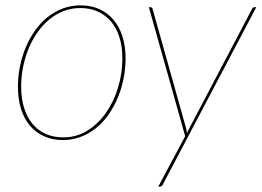

<svg xmlns="http://www.w3.org/2000/svg" viewBox="-20 -517 978 717"><path d="M47 0ZM216 -4Q265.5 -4 306.2 -29.2Q347 -54.5 376 -96Q405 -137.5 421 -190.5Q437 -243.5 437 -299Q437 -343 426 -377.8Q415 -412.5 394.5 -436.8Q374 -461 345 -474Q316 -487 280 -487Q247 -487 217.8 -475.8Q188.5 -464.5 164 -444.2Q139.5 -424 120 -396.2Q100.5 -368.5 87 -335.8Q73.5 -303 66.2 -266.8Q59 -230.5 59 -193Q59 -149 70 -114Q81 -79 101.2 -54.5Q121.5 -30 150.5 -17Q179.5 -4 216 -4ZM215 6Q176 6 144.8 -8Q113.5 -22 91.8 -47.8Q70 -73.5 58.5 -110.2Q47 -147 47 -193Q47 -231.5 54.5 -269Q62 -306.5 76.2 -340.2Q90.5 -374 110.8 -402.8Q131 -431.5 157 -452.5Q183 -473.5 214.2 -485.2Q245.5 -497 281 -497Q320 -497 351 -483Q382 -469 403.8 -443.2Q425.5 -417.5 437.2 -381Q449 -344.5 449 -299Q449 -261 441.5 -223.5Q434 -186 419.8 -152Q405.5 -118 385.2 -89Q365 -60 339 -39Q313 -18 281.8 -6Q250.5 6 215 6ZM588 172Q584 180 577 180H571L671.5 -8.5L536 -490H542Q548.5 -490 550 -483L675 -38Q676 -33 677 -28.5Q678 -24 678.5 -19Q680 -24 682.2 -28.8Q684.5 -33.5 687 -38L922 -485Q924.5 -490 930 -490H937Z"/></svg>

Font: Lato Hairline
Style: Italic
Weight: 100
Italic angle: -7°
Designer: Lukasz Dziedzic
Foundry: tyPoland Lukasz Dziedzic
Version: Version 2.007; 2014-02-27